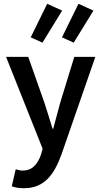

<svg xmlns="http://www.w3.org/2000/svg" viewBox="-20 -791 535 1013"><path d="M106 202Q86 202 71 199.5Q56 197 42 192L63 102Q70 104 79.5 106.5Q89 109 98 109Q137 109 160.5 85.5Q184 62 196 25L205 -6L12 -491H129L214 -250Q225 -218 235.5 -182.5Q246 -147 257 -112H261Q270 -146 279.5 -181.5Q289 -217 298 -250L372 -491H483L305 22Q290 64 272 97Q254 130 230.5 153.5Q207 177 176.5 189.5Q146 202 106 202ZM204 -566 142 -594 229 -771 308 -735ZM369 -566 307 -594 394 -771 473 -735Z"/></svg>

Font: Giro Semibold
Style: Regular
Weight: 600
Designer: Paul D. Hunt
Foundry: Adobe Systems Incorporated
Version: Version 1.000;PS 1.0;hotconv 1.0.88;makeotf.lib2.5.647800